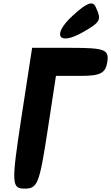

<svg xmlns="http://www.w3.org/2000/svg" viewBox="-20 -1166 657 1136"><path d="M106 -467C47 -79 48 -50 126 -50C202 -50 213 -79 260 -383L311 -717H457C574 -717 605 -733 615 -800C626 -873 599 -883 399 -883H170ZM412 -1075C284 -959 325 -892 471 -976C576 -1036 582 -1048 546 -1125C529 -1163 494 -1150 412 -1075Z"/></svg>

Font: Hussar Skorodowane
Style: Ky
Weight: 700
Foundry: Cannot Into Space Fonts
Version: Version 0.892